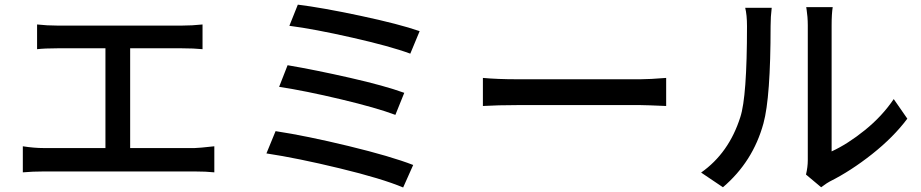

<svg xmlns="http://www.w3.org/2000/svg" viewBox="-20 -788 4040 842"><path d="M550.8 -138.7H833Q849.6 -138.7 919.9 -146.5V-32.2Q883.8 -36.1 833 -36.1H172.9Q123 -36.1 80.1 -32.2V-146.5Q128.9 -138.7 172.9 -138.7H442.4V-576.2H231.4Q176.8 -576.2 142.6 -572.3V-680.7Q186.5 -675.8 231.4 -675.8H778.3Q822.3 -675.8 868.2 -680.7V-572.3Q830.1 -576.2 778.3 -576.2H550.8Z M1249 -674.8 1286.1 -767.6Q1390.6 -754.9 1560.5 -718.8Q1730.5 -682.6 1820.3 -651.4L1779.3 -552.7Q1692.4 -585 1524.4 -623Q1356.4 -661.1 1249 -674.8ZM1204.1 -407.2 1241.2 -502Q1362.3 -481.4 1514.6 -446.8Q1667 -412.1 1752.9 -380.9L1713.9 -284.2Q1630.9 -315.4 1475.1 -352.5Q1319.3 -389.6 1204.1 -407.2ZM1148.4 -115.2 1188.5 -212.9Q1323.2 -192.4 1508.8 -147.5Q1694.3 -102.5 1792 -64.5L1748 34.2Q1655.3 -4.9 1469.7 -49.8Q1284.2 -94.7 1148.4 -115.2Z M2097.7 -323.2V-446.3Q2162.1 -440.4 2246.1 -440.4H2789.1Q2828.1 -440.4 2901.4 -446.3V-323.2Q2811.5 -327.1 2790 -327.1H2246.1Q2164.1 -327.1 2097.7 -323.2Z M3150.4 33.2 3054.7 -31.2Q3176.8 -117.2 3226.6 -274.4Q3255.9 -363.3 3255.9 -672.9Q3255.9 -722.7 3248 -753.9H3364.3Q3359.4 -714.8 3359.4 -673.8Q3359.4 -361.3 3328.1 -247.1Q3282.2 -79.1 3150.4 33.2ZM3581.1 33.2 3514.6 -22.5Q3522.5 -55.7 3522.5 -85V-676.8Q3522.5 -695.3 3521 -713.9Q3519.5 -732.4 3517.6 -743.7Q3515.6 -754.9 3515.6 -756.8H3631.8Q3627 -727.5 3627 -676.8V-124Q3697.3 -156.2 3772.9 -217.3Q3848.6 -278.3 3899.4 -353.5L3959 -267.6Q3898.4 -186.5 3804.7 -112.3Q3710.9 -38.1 3619.1 7.8Q3610.4 11.7 3581.1 33.2Z"/></svg>

Font: GenEi Gothic M SemiBold
Style: Regular
Weight: 500
Designer: o_tamon (Modified); [Source Han Sans]
Ryoko NISHIZUKA  (kana & ideographs); Paul D. Hunt (Latin, Greek & Cyrillic); Wenl
Version: Version 1.1a;Original Version 1.004